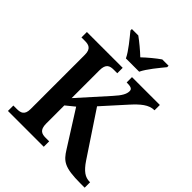

<svg xmlns="http://www.w3.org/2000/svg" viewBox="-251 -1080 1228 1228"><g transform="rotate(45 363.0 -465.5)"><path d="M328 -771H448C469 -816 523 -880 554 -918V-931H497C465 -909 418 -870 388 -841C358 -870 311 -909 280 -931H222V-918C253 -880 307 -816 328 -771ZM32 0H356V-49H325C290 -49 262 -57 262 -116V-280L321 -328L471 -91C512 -25 542 0 688 0H726V-49H722C681 -49 649 -71 610 -129L414 -424L551 -576C600 -630 641 -666 692 -666V-714H440V-666C478 -666 493 -660 493 -640C493 -615 480 -588 437 -541L262 -346V-598C262 -657 290 -665 325 -665H356V-714H32V-665H63C97 -665 126 -657 126 -602V-111C126 -56 97 -49 63 -49H32Z"/></g></svg>

Font: Noto Serif Semi
Style: Regular
Weight: 600
Designer: Monotype Design Team
Foundry: Monotype Imaging Inc.
Version: Version 1.002